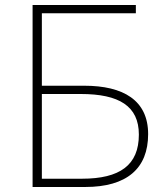

<svg xmlns="http://www.w3.org/2000/svg" viewBox="-20 -746 661 766"><path d="M110 0H320C485 0 571 -73 571 -211C571 -346 472 -404 316 -404H147V-693H522V-726H110ZM147 -33V-371H302C455 -371 534 -323 534 -209C534 -87 458 -33 307 -33Z"/></svg>

Font: Noto Sans Japanese Thin
Style: Regular
Weight: 100
Designer: Ryoko NISHIZUKA (kana & ideographs); Paul D. Hunt (Latin, Greek & Cyrillic); Wenlong ZHANG (bopomofo); Sandoll Communica
Foundry: Adobe Systems Incorporated
Version: Version 1.000;PS 1;hotconv 1.0.78;makeotf.lib2.5.61930